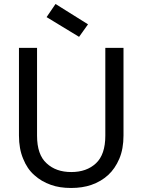

<svg xmlns="http://www.w3.org/2000/svg" viewBox="-20 -937 715 964"><path d="M166 -255.9Q166 -160.2 213.9 -117.2Q260.7 -73.2 337.9 -73.2Q415 -73.2 461.9 -117.2Q508.8 -161.1 508.8 -255.9V-696.8H600.1V-256.8Q600.1 -189.5 579.1 -140.1Q557.6 -89.8 522.9 -58.1Q487.8 -25.9 439 -8.8Q394 6.8 336.9 6.8Q278.8 6.8 235.8 -8.8Q187 -25.9 151.9 -58.1Q116.2 -89.4 96.2 -140.1Q75.2 -189.5 75.2 -256.8V-696.8H166ZM213.9 -851.1 258.8 -917 421.9 -814.9 377 -752Z"/></svg>

Font: PoppinsZ
Style: Regular
Weight: 400
Designer: Ninad Kale (Devanagari), Jonny Pinhorn (Latin)
Foundry: Indian Type Foundry
Version: Version 3.002;FEAKit 1.0